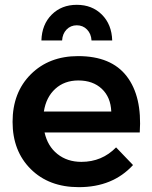

<svg xmlns="http://www.w3.org/2000/svg" viewBox="-20 -772 632 797"><path d="M237.8 -604H151.9Q153.8 -670.4 194.6 -711.2Q235.4 -752 298.8 -752Q362.3 -752 403.1 -711.2Q443.8 -670.4 445.8 -604H359.9Q358.4 -631.8 341.3 -649.4Q324.2 -667 298.8 -667Q273.4 -667 256.3 -649.4Q239.3 -631.8 237.8 -604ZM304.2 -539.1Q441.9 -539.1 506.1 -455.3Q570.3 -371.6 560.1 -222.2H165Q177.7 -165 218.5 -132.6Q259.3 -100.1 317.9 -100.1Q403.3 -100.1 461.9 -160.2L532.2 -86.9Q448.2 4.9 307.1 4.9Q183.1 4.9 107.7 -70.1Q32.2 -145 32.2 -266.1Q32.2 -388.2 107.9 -463.6Q183.6 -539.1 304.2 -539.1ZM162.1 -309.1H441.9Q439.5 -368.7 402.6 -403.3Q365.7 -438 305.2 -438Q247.6 -438 209.5 -403.3Q171.4 -368.7 162.1 -309.1Z"/></svg>

Font: Montserrat-Arabic Medium
Style: Regular
Weight: 500
Designer: Mohamed Gaber
Foundry: Kief Type Foundry
Version: Version 5.008;PS 005.008;hotconv 1.0.88;makeotf.lib2.5.64775